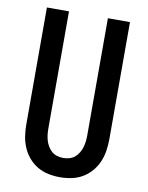

<svg xmlns="http://www.w3.org/2000/svg" viewBox="-84 -796 668 865"><g transform="rotate(10 250.0 -363.5)"><path d="M250 8Q223 8 196.5 2.5Q170 -3 147 -16.5Q124 -30 106.5 -50.5Q89 -71 78.5 -95.5Q68 -120 64 -146.5Q60 -173 60 -200V-735H161V-200Q161 -186 162.5 -172Q164 -158 168 -144.5Q172 -131 179.5 -118.5Q187 -106 197.5 -97Q208 -88 222 -84Q236 -80 250 -80Q264 -80 278 -84Q292 -88 302.5 -97Q313 -106 320.5 -118.5Q328 -131 332 -144.5Q336 -158 337.5 -172Q339 -186 339 -200V-735H440V-200Q440 -173 436 -146.5Q432 -120 421.5 -95.5Q411 -71 393.5 -50.5Q376 -30 353 -16.5Q330 -3 303.5 2.5Q277 8 250 8Z"/></g></svg>

Font: Iosevka Curly Semibold
Style: Regular
Weight: 600
Monospace: yes
Designer: Belleve Invis
Foundry: Belleve Invis
Version: Version 22.1.2; ttfautohint (v1.8.4)